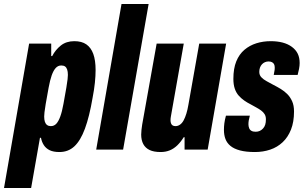

<svg xmlns="http://www.w3.org/2000/svg" viewBox="-60 -745 1519 956"><path d="M-40 191 85 -528H195V-466H200Q216 -497 243 -518.5Q270 -540 310 -540Q347 -540 370 -524Q393 -508 404.5 -476.5Q416 -445 416 -396Q416 -368 412.5 -333.5Q409 -299 401 -258Q385 -164 363 -104.5Q341 -45 310.5 -16.5Q280 12 236 12Q206 12 187.5 3Q169 -6 158.5 -22Q148 -38 144 -59H139L95 191ZM193 -117Q209 -117 220 -128.5Q231 -140 240 -164.5Q249 -189 256 -228Q266 -282 270.5 -309.5Q275 -337 276.5 -350.5Q278 -364 278 -372Q278 -388 274.5 -398.5Q271 -409 264 -414Q257 -419 245 -419Q229 -419 217.5 -406.5Q206 -394 197.5 -370Q189 -346 182 -308Q172 -255 167.5 -227Q163 -199 161.5 -186Q160 -173 160 -165Q160 -149 163.5 -138.5Q167 -128 174.5 -122.5Q182 -117 193 -117Z M419 0 545 -725H680L553 0Z M740 12Q706 12 685 2Q664 -8 653.5 -27.5Q643 -47 643 -75Q643 -86 644.5 -99Q646 -112 648 -125L720 -528H855L791 -166Q790 -161 789.5 -156Q789 -151 789 -146Q789 -138 791.5 -131Q794 -124 799.5 -120.5Q805 -117 814 -117Q826 -117 836.5 -124.5Q847 -132 854.5 -146Q862 -160 868 -179.5Q874 -199 878 -223L932 -528H1066L974 0H859V-62H855Q840 -38 823 -21.5Q806 -5 785.5 3.5Q765 12 740 12Z M1209 12Q1165 12 1135 4Q1105 -4 1087.5 -18.5Q1070 -33 1062.5 -53Q1055 -73 1055 -98Q1055 -114 1057 -130.5Q1059 -147 1065 -169H1184Q1180 -154 1178.5 -145Q1177 -136 1177 -126Q1177 -116 1180.5 -107Q1184 -98 1192 -93.5Q1200 -89 1213 -89Q1224 -89 1233 -93Q1242 -97 1249.5 -105Q1257 -113 1260.5 -124Q1264 -135 1264 -151Q1264 -166 1257.5 -176.5Q1251 -187 1240 -195Q1229 -203 1215 -210.5Q1201 -218 1187 -226Q1171 -234 1156 -244.5Q1141 -255 1128.5 -269Q1116 -283 1109 -303.5Q1102 -324 1102 -352Q1102 -404 1116.5 -439.5Q1131 -475 1157 -497Q1183 -519 1216.5 -529.5Q1250 -540 1288 -540Q1321 -540 1347.5 -533Q1374 -526 1393.5 -511.5Q1413 -497 1422.5 -477.5Q1432 -458 1432 -431Q1432 -418 1429 -402Q1426 -386 1422 -372H1303Q1307 -391 1307.5 -397.5Q1308 -404 1308 -408Q1308 -419 1304.5 -425.5Q1301 -432 1294 -435.5Q1287 -439 1277 -439Q1268 -439 1259.5 -435.5Q1251 -432 1244.5 -425Q1238 -418 1234.5 -408.5Q1231 -399 1231 -387Q1231 -371 1241.5 -360Q1252 -349 1268 -340.5Q1284 -332 1302 -322Q1320 -313 1338 -302Q1356 -291 1370.5 -276.5Q1385 -262 1394.5 -241Q1404 -220 1404 -190Q1404 -138 1389 -100Q1374 -62 1347.5 -37Q1321 -12 1285.5 0Q1250 12 1209 12Z"/></svg>

Font: Archivo ExtraCondensed ExtraBold
Style: Italic
Weight: 800
Width: 2
Italic angle: -10°
Designer: Hector Gatti
Foundry: Omnibus-Type
Version: Version 2.001